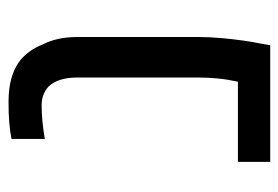

<svg xmlns="http://www.w3.org/2000/svg" viewBox="-126 -556 681 470"><g transform="rotate(-90 215.0 -320.5)"><path d="M54.2 0V-79.1H250.5Q255.9 -103.5 258.3 -127.4Q260.7 -151.4 260.7 -174.8V-473.1Q260.7 -495.1 255.4 -512.9Q250 -530.8 238.8 -542.5Q230.5 -550.3 219 -554.9Q207.5 -559.6 192.4 -559.6Q173.3 -559.6 153.1 -557.6Q132.8 -555.7 110.4 -551.8V-633.3Q129.4 -637.2 151.6 -638.9Q173.8 -640.6 199.7 -640.6Q232.9 -640.6 256.3 -634.3Q279.8 -627.9 296.4 -616.7Q312 -606 323.5 -590.3Q335 -574.7 341.8 -556.6Q350.6 -540 355.2 -518.8Q359.9 -497.6 359.9 -473.1V-174.8Q359.9 -149.9 357.4 -121.3Q355 -92.8 351.3 -67.1Q347.7 -41.5 344.2 -25.4L339.8 0Z"/></g></svg>

Font: Open Sans Medium
Style: Regular
Weight: 500
Designer: Monotype Design Team
Foundry: Monotype Imaging Inc.
Version: Version 3.000